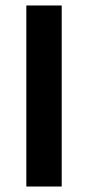

<svg xmlns="http://www.w3.org/2000/svg" viewBox="-20 -680 321 700"><path d="M76 0V-660H205V0Z"/></svg>

Font: Bricolage Grotesque 17pt SemiBold
Style: Regular
Weight: 600
Version: Version 1.001;gftools[0.9.33.dev8+g029e19f]